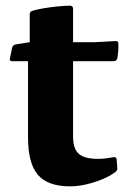

<svg xmlns="http://www.w3.org/2000/svg" viewBox="-20 -646 449 678"><path d="M227 12Q149 12 114 -28.5Q79 -69 79 -160V-430H22Q13 -430 15 -440L23 -478Q25 -487 35 -489L85 -497V-596Q85 -605 95 -608Q111 -613 135.5 -617Q160 -621 185.5 -623.5Q211 -626 228 -626Q238 -625 238 -615V-497H314L388 -501Q398 -502 398 -492Q399 -465 394 -439Q391 -430 381 -430H238V-164Q238 -121 258 -103Q278 -85 326 -85Q338 -85 351.5 -86.5Q365 -88 381 -91Q390 -93 392 -83L394 -55Q396 -46 388 -39Q370 -25 342.5 -13.5Q315 -2 285 5Q255 12 227 12Z"/></svg>

Font: Hahmlet
Style: Bold
Weight: 700
Designer: Minjoo Ham & Mark Frömberg
Foundry: hypertype
Version: Version 1.002; ttfautohint (v1.8.3)